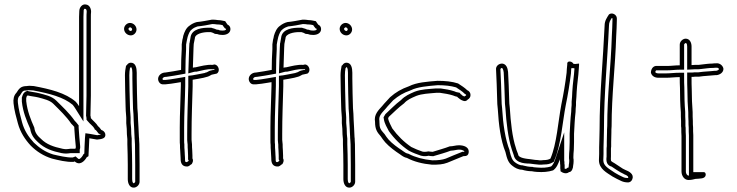

<svg xmlns="http://www.w3.org/2000/svg" viewBox="-20 -781 3374 879"><path d="M42 -308C45 -277 55 -241 62 -216C73 -175 95 -142 121 -114C147 -88 179 -67 218 -55C246 -48 285 -38 317 -40L322 -42C345 -21 367 -43 377 -61L385 -66C387 -93 387 -118 389 -148C401 -146 413 -144 424 -142C444 -144 466 -146 462 -168C459 -178 453 -183 444 -186C440 -191 434 -200 429 -203C420 -218 407 -227 396 -240C396 -244 395 -248 394 -252C395 -282 395 -313 396 -343V-704C396 -712 396 -719 397 -727C397 -743 389 -758 375 -760C358 -765 343 -748 343 -730C343 -721 342 -713 342 -704V-295C337 -303 332 -309 327 -315C280 -356 209 -373 135 -387C122 -388 111 -389 103 -387C75 -387 67 -375 55 -356C43 -344 40 -326 42 -308ZM62 -310C60 -325 63 -336 69 -342L71 -343L72 -345C84 -364 84 -367 103 -367H105L108 -368C110 -368 121 -368 132 -367C207 -353 272 -336 313 -301C318 -295 321 -290 325 -284L362 -225V-704C362 -711 363 -719 363 -730V-734C365 -742 369 -741 369 -741L371 -740H372C372 -740 377 -738 377 -728C376 -717 376 -712 376 -704V-343C375 -311 375 -283 374 -253V-250L375 -247C376 -243 376 -241 376 -240V-233L381 -227C394 -211 406 -204 412 -193L414 -188L418 -186C420 -185 424 -179 428 -174L432 -169L438 -167C441 -166 442 -165 442 -165C439 -164 430 -163 425 -162L392 -168L371 -171L369 -149C367 -122 367 -100 366 -78L362 -75L360 -71C358 -68 356 -64 353 -61C344 -51 341 -51 335 -57L326 -65L313 -60C286 -59 249 -68 223 -74C187 -85 159 -105 135 -128C110 -155 91 -184 81 -221C74 -246 65 -281 62 -310ZM80 -316C85 -268 102 -228 118 -192C123 -160 140 -143 154 -130C184 -101 219 -89 262 -80H263C269 -79 274 -78 282 -78C290 -78 296 -79 303 -80H345V-96C348 -104 347 -107 347 -110V-111V-112C344 -139 342 -169 340 -197V-207L336 -212C332 -218 325 -225 322 -228C298 -263 264 -294 238 -320C216 -342 185 -347 160 -354C141 -359 124 -360 112 -363L106 -365L100 -363C85 -357 82 -340 81 -337L80 -335V-317ZM100 -318V-332C102 -339 102 -342 107 -344C122 -340 139 -339 155 -335C181 -328 208 -322 224 -306C251 -279 284 -248 306 -215C311 -210 316 -205 320 -200V-196C322 -166 324 -138 327 -110C327 -107 327 -104 326 -102C325 -102 325 -101 325 -100H302C294 -99 288 -98 282 -98C277 -98 272 -99 266 -100C224 -109 193 -120 168 -145C153 -158 140 -172 137 -197C121 -233 105 -272 100 -318Z M548 -649C548 -633 562 -619 579 -619C593 -619 605 -632 605 -646C605 -662 591 -676 575 -676C561 -676 548 -663 548 -649ZM552 -436C552 -388 554 -340 555 -292C555 -280 556 -268 557 -257L558 -242V-217C560 -201 561 -182 561 -166C562 -159 562 -151 563 -144V-121C564 -89 565 -57 565 -26V39C565 58 573 78 592 78C606 78 619 65 619 51V-26C619 -58 618 -90 618 -121L617 -138C617 -143 617 -149 616 -154C616 -166 614 -184 614 -197C613 -209 613 -221 612 -233C612 -241 611 -250 611 -260C610 -268 610 -277 609 -286C608 -331 606 -377 606 -422V-448C606 -470 601 -494 579 -494C571 -494 564 -489 561 -483C560 -482 558 -481 557 -480C554 -466 552 -451 552 -436ZM568 -649C568 -651 573 -656 575 -656C580 -656 585 -651 585 -646C585 -643 581 -639 579 -639C573 -639 568 -645 568 -649ZM572 -436C572 -447 573 -460 575 -469L577 -471L579 -474C580 -474 586 -472 586 -448V-422C586 -376 588 -331 589 -286V-285V-284C590 -277 590 -268 591 -259C591 -248 592 -239 592 -233V-232V-231C593 -221 593 -207 594 -196C594 -181 596 -164 596 -154V-152V-150C596 -148 597 -143 597 -138V-137L598 -120C598 -88 599 -58 599 -26V51C599 53 594 58 592 58C591 58 585 56 585 39V-26C585 -57 584 -90 583 -121V-145V-147C582 -152 582 -159 581 -167C581 -184 580 -202 578 -218V-243L577 -259C576 -271 575 -280 575 -292C574 -341 572 -388 572 -436Z M704 -423C702 -409 713 -393 728 -395H738C758 -397 767 -398 790 -402L808 -405V-389C807 -326 803 -263 803 -198V-139C803 -131 803 -124 804 -117C804 -108 804 -100 805 -92C805 -86 806 -80 806 -73C806 -66 807 -61 807 -56V-53C807 -34 814 -21 831 -19H840C848 -21 851 -27 858 -30C863 -39 866 -47 861 -56V-69C861 -76 860 -85 860 -94C859 -103 859 -111 859 -120L858 -130L857 -141V-169C857 -242 860 -315 862 -386V-416C879 -418 895 -422 912 -425L923 -428C933 -430 941 -434 949 -439C956 -441 965 -442 972 -444C990 -454 981 -484 962 -486L953 -484C927 -486 899 -478 876 -473C871 -473 867 -472 863 -471C864 -501 865 -532 866 -562C866 -568 867 -574 867 -580C869 -588 870 -597 872 -605C872 -627 911 -634 933 -634H945C952 -632 958 -630 964 -626C968 -626 972 -625 975 -625C982 -622 990 -621 999 -621C1018 -621 1035 -630 1035 -648C1035 -657 1030 -665 1022 -668C1018 -673 1015 -678 1011 -684C1000 -686 990 -689 978 -689C968 -691 959 -691 950 -691C928 -687 903 -682 881 -680C869 -677 857 -671 847 -663C832 -653 824 -634 819 -617C818 -611 817 -605 815 -599L812 -578V-557C810 -525 809 -493 809 -461C787 -457 760 -452 737 -449C720 -449 706 -437 704 -423ZM724 -420C724 -423 729 -429 737 -429H738H740C764 -432 791 -437 813 -441L829 -444V-461C829 -493 830 -524 832 -556V-577L835 -594C837 -602 838 -607 839 -612C844 -628 850 -641 858 -646L859 -647C866 -653 877 -658 884 -660C907 -662 933 -667 952 -671C960 -671 967 -670 974 -669H976H978C984 -669 991 -668 999 -666C1001 -662 1003 -660 1006 -656L1010 -651L1015 -649V-648C1015 -646 1014 -641 999 -641C991 -641 986 -642 983 -643L979 -645H975C975 -645 971 -646 970 -646C963 -650 956 -651 950 -653L948 -654H933C914 -654 856 -652 852 -608C850 -599 849 -591 848 -585L847 -582V-580C847 -576 846 -569 846 -562C845 -533 844 -502 843 -472L842 -445L868 -452C872 -453 874 -453 876 -453H878H880C904 -458 930 -466 951 -464H954L961 -465C962 -464 962 -463 962 -462C956 -461 951 -460 944 -458L941 -457L938 -456C931 -452 926 -449 919 -448L918 -447L908 -445C890 -442 875 -438 860 -436L842 -434V-386C840 -314 837 -243 837 -169V-140L838 -128L839 -119C839 -111 839 -100 840 -93C840 -83 841 -74 841 -69V-51L844 -46C844 -46 843 -45 843 -44C838 -40 837 -40 836 -39H832C829 -40 827 -39 827 -53V-56C827 -64 826 -68 826 -73C826 -82 825 -88 825 -92V-93V-94C824 -100 824 -108 824 -117V-118V-120C823 -125 823 -131 823 -139V-198C823 -262 827 -325 828 -389V-429L787 -422C765 -418 755 -417 737 -415H727H726C725 -416 724 -419 724 -420Z M1119 -423C1117 -409 1128 -393 1143 -395H1153C1173 -397 1182 -398 1205 -402L1223 -405V-389C1222 -326 1218 -263 1218 -198V-139C1218 -131 1218 -124 1219 -117C1219 -108 1219 -100 1220 -92C1220 -86 1221 -80 1221 -73C1221 -66 1222 -61 1222 -56V-53C1222 -34 1229 -21 1246 -19H1255C1263 -21 1266 -27 1273 -30C1278 -39 1281 -47 1276 -56V-69C1276 -76 1275 -85 1275 -94C1274 -103 1274 -111 1274 -120L1273 -130L1272 -141V-169C1272 -242 1275 -315 1277 -386V-416C1294 -418 1310 -422 1327 -425L1338 -428C1348 -430 1356 -434 1364 -439C1371 -441 1380 -442 1387 -444C1405 -454 1396 -484 1377 -486L1368 -484C1342 -486 1314 -478 1291 -473C1286 -473 1282 -472 1278 -471C1279 -501 1280 -532 1281 -562C1281 -568 1282 -574 1282 -580C1284 -588 1285 -597 1287 -605C1287 -627 1326 -634 1348 -634H1360C1367 -632 1373 -630 1379 -626C1383 -626 1387 -625 1390 -625C1397 -622 1405 -621 1414 -621C1433 -621 1450 -630 1450 -648C1450 -657 1445 -665 1437 -668C1433 -673 1430 -678 1426 -684C1415 -686 1405 -689 1393 -689C1383 -691 1374 -691 1365 -691C1343 -687 1318 -682 1296 -680C1284 -677 1272 -671 1262 -663C1247 -653 1239 -634 1234 -617C1233 -611 1232 -605 1230 -599L1227 -578V-557C1225 -525 1224 -493 1224 -461C1202 -457 1175 -452 1152 -449C1135 -449 1121 -437 1119 -423ZM1139 -420C1139 -423 1144 -429 1152 -429H1153H1155C1179 -432 1206 -437 1228 -441L1244 -444V-461C1244 -493 1245 -524 1247 -556V-577L1250 -594C1252 -602 1253 -607 1254 -612C1259 -628 1265 -641 1273 -646L1274 -647C1281 -653 1292 -658 1299 -660C1322 -662 1348 -667 1367 -671C1375 -671 1382 -670 1389 -669H1391H1393C1399 -669 1406 -668 1414 -666C1416 -662 1418 -660 1421 -656L1425 -651L1430 -649V-648C1430 -646 1429 -641 1414 -641C1406 -641 1401 -642 1398 -643L1394 -645H1390C1390 -645 1386 -646 1385 -646C1378 -650 1371 -651 1365 -653L1363 -654H1348C1329 -654 1271 -652 1267 -608C1265 -599 1264 -591 1263 -585L1262 -582V-580C1262 -576 1261 -569 1261 -562C1260 -533 1259 -502 1258 -472L1257 -445L1283 -452C1287 -453 1289 -453 1291 -453H1293H1295C1319 -458 1345 -466 1366 -464H1369L1376 -465C1377 -464 1377 -463 1377 -462C1371 -461 1366 -460 1359 -458L1356 -457L1353 -456C1346 -452 1341 -449 1334 -448L1333 -447L1323 -445C1305 -442 1290 -438 1275 -436L1257 -434V-386C1255 -314 1252 -243 1252 -169V-140L1253 -128L1254 -119C1254 -111 1254 -100 1255 -93C1255 -83 1256 -74 1256 -69V-51L1259 -46C1259 -46 1258 -45 1258 -44C1253 -40 1252 -40 1251 -39H1247C1244 -40 1242 -39 1242 -53V-56C1242 -64 1241 -68 1241 -73C1241 -82 1240 -88 1240 -92V-93V-94C1239 -100 1239 -108 1239 -117V-118V-120C1238 -125 1238 -131 1238 -139V-198C1238 -262 1242 -325 1243 -389V-429L1202 -422C1180 -418 1170 -417 1152 -415H1142H1141C1140 -416 1139 -419 1139 -420Z M1535 -649C1535 -633 1549 -619 1566 -619C1580 -619 1592 -632 1592 -646C1592 -662 1578 -676 1562 -676C1548 -676 1535 -663 1535 -649ZM1539 -436C1539 -388 1541 -340 1542 -292C1542 -280 1543 -268 1544 -257L1545 -242V-217C1547 -201 1548 -182 1548 -166C1549 -159 1549 -151 1550 -144V-121C1551 -89 1552 -57 1552 -26V39C1552 58 1560 78 1579 78C1593 78 1606 65 1606 51V-26C1606 -58 1605 -90 1605 -121L1604 -138C1604 -143 1604 -149 1603 -154C1603 -166 1601 -184 1601 -197C1600 -209 1600 -221 1599 -233C1599 -241 1598 -250 1598 -260C1597 -268 1597 -277 1596 -286C1595 -331 1593 -377 1593 -422V-448C1593 -470 1588 -494 1566 -494C1558 -494 1551 -489 1548 -483C1547 -482 1545 -481 1544 -480C1541 -466 1539 -451 1539 -436ZM1555 -649C1555 -651 1560 -656 1562 -656C1567 -656 1572 -651 1572 -646C1572 -643 1568 -639 1566 -639C1560 -639 1555 -645 1555 -649ZM1559 -436C1559 -447 1560 -460 1562 -469L1564 -471L1566 -474C1567 -474 1573 -472 1573 -448V-422C1573 -376 1575 -331 1576 -286V-285V-284C1577 -277 1577 -268 1578 -259C1578 -248 1579 -239 1579 -233V-232V-231C1580 -221 1580 -207 1581 -196C1581 -181 1583 -164 1583 -154V-152V-150C1583 -148 1584 -143 1584 -138V-137L1585 -120C1585 -88 1586 -58 1586 -26V51C1586 53 1581 58 1579 58C1578 58 1572 56 1572 39V-26C1572 -57 1571 -90 1570 -121V-145V-147C1569 -152 1569 -159 1568 -167C1568 -184 1567 -202 1565 -218V-243L1564 -259C1563 -271 1562 -280 1562 -292C1561 -341 1559 -388 1559 -436Z M1697 -223C1697 -190 1706 -176 1723 -157C1729 -148 1736 -138 1744 -129C1762 -109 1789 -89 1812 -74C1820 -68 1831 -60 1843 -58C1875 -41 1914 -31 1958 -27C1987 -27 2007 -28 2028 -36C2051 -45 2078 -57 2101 -66L2113 -67C2122 -69 2126 -77 2126 -87C2126 -108 2103 -116 2081 -116C2066 -116 2054 -111 2039 -111C2016 -102 1986 -94 1961 -86C1954 -86 1948 -87 1941 -88C1936 -87 1931 -86 1926 -86C1922 -86 1918 -86 1914 -87C1898 -92 1877 -101 1863 -108C1829 -131 1800 -160 1776 -193C1770 -207 1759 -223 1757 -240L1760 -246C1783 -267 1803 -288 1830 -308C1845 -325 1863 -332 1886 -342C1912 -352 1943 -353 1976 -356H1995C2016 -353 2035 -350 2054 -344C2061 -341 2067 -339 2073 -338C2075 -335 2078 -333 2081 -331C2086 -326 2099 -318 2109 -318C2114 -319 2118 -321 2121 -325C2129 -329 2135 -338 2134 -347C2134 -357 2127 -365 2119 -368C2107 -380 2092 -389 2077 -399C2049 -408 2018 -411 1983 -411C1934 -407 1888 -404 1852 -386C1818 -374 1792 -359 1766 -336C1755 -323 1741 -310 1730 -296C1712 -276 1691 -256 1697 -223ZM1717 -223V-225V-227C1713 -249 1725 -261 1745 -283L1746 -284C1755 -296 1769 -309 1780 -322C1805 -343 1827 -356 1859 -367L1860 -368H1861C1891 -383 1936 -387 1984 -391C2017 -391 2044 -388 2068 -381C2083 -371 2096 -363 2105 -354L2108 -351L2112 -349C2113 -349 2114 -347 2114 -347V-346V-345C2114 -344 2113 -343 2112 -343L2108 -341L2106 -339C2101 -341 2096 -344 2095 -345L2094 -347L2092 -348C2091 -349 2089 -350 2089 -350L2085 -356L2076 -358C2072 -359 2068 -359 2062 -362L2061 -363H2060C2039 -370 2019 -373 1998 -376H1996H1975H1974C1942 -373 1909 -373 1878 -361C1855 -351 1834 -342 1816 -323C1788 -302 1769 -281 1747 -261L1744 -258L1736 -244L1737 -238C1740 -214 1753 -196 1758 -185L1759 -183L1760 -181C1785 -146 1816 -115 1852 -91H1853L1854 -90C1869 -82 1890 -74 1908 -68H1909C1916 -66 1922 -66 1926 -66C1932 -66 1938 -67 1942 -68C1949 -67 1953 -66 1961 -66H1964L1967 -67C1990 -74 2020 -82 2043 -91C2061 -92 2071 -96 2081 -96C2102 -96 2106 -88 2106 -87V-86H2096L2094 -85C2070 -76 2043 -64 2021 -55C2004 -49 1986 -47 1959 -47C1917 -51 1881 -61 1852 -76L1850 -77L1846 -78C1840 -79 1832 -84 1824 -90H1823V-91C1801 -105 1775 -124 1759 -142C1752 -150 1746 -159 1740 -168L1739 -169L1738 -170C1722 -188 1717 -195 1717 -223Z M2251 -462C2253 -419 2255 -374 2256 -328C2256 -312 2257 -297 2259 -281C2263 -211 2272 -139 2294 -85C2301 -56 2306 -36 2327 -21C2337 -13 2353 -4 2370 -4C2383 0 2400 3 2415 3C2422 5 2430 5 2438 6C2466 8 2490 6 2512 -1C2528 -12 2536 -31 2543 -52C2543 -47 2543 -43 2544 -39C2544 -34 2544 -29 2545 -25V-14C2545 -10 2545 -7 2546 -3V3C2556 11 2573 17 2585 7C2598 7 2604 -12 2604 -23C2605 -29 2606 -35 2606 -42V-51C2605 -54 2605 -58 2605 -62C2605 -73 2606 -84 2607 -95C2607 -106 2608 -118 2608 -131V-168C2610 -202 2611 -236 2615 -268C2615 -279 2616 -289 2617 -299V-314C2619 -330 2619 -345 2620 -360C2622 -398 2628 -430 2630 -468C2630 -473 2631 -478 2631 -483V-490L2613 -488C2610 -488 2608 -489 2605 -489C2601 -499 2580 -505 2577 -492V-486C2576 -478 2576 -472 2575 -465C2575 -460 2574 -454 2574 -448C2568 -399 2560 -351 2550 -303C2535 -224 2529 -122 2500 -55C2492 -50 2481 -48 2468 -48C2462 -47 2456 -47 2451 -47C2443 -48 2436 -49 2430 -49L2409 -52C2392 -54 2352 -57 2352 -75C2349 -84 2345 -91 2342 -103C2325 -153 2318 -223 2314 -286C2312 -300 2311 -315 2311 -329C2310 -371 2308 -413 2306 -452C2304 -470 2298 -488 2279 -490C2263 -490 2249 -478 2251 -462ZM2271 -463V-464C2271 -465 2272 -469 2278 -470C2280 -469 2284 -465 2286 -450C2288 -411 2290 -370 2291 -329C2291 -315 2292 -297 2294 -284C2298 -221 2306 -149 2323 -97C2327 -84 2331 -75 2332 -71C2340 -28 2399 -33 2406 -32L2429 -29H2430C2434 -29 2441 -28 2449 -27H2450H2451C2456 -27 2463 -27 2470 -28C2486 -28 2498 -30 2511 -38L2516 -41L2518 -47C2549 -119 2555 -222 2570 -299C2580 -347 2588 -397 2594 -446V-447V-448C2594 -452 2595 -457 2595 -464C2595 -468 2596 -467 2596 -469H2605C2607 -469 2608 -468 2610 -468C2608 -432 2602 -400 2600 -361C2599 -345 2599 -330 2597 -316V-315V-300C2596 -289 2595 -280 2595 -269C2591 -235 2590 -202 2588 -169V-131C2588 -120 2587 -106 2587 -96C2586 -85 2585 -74 2585 -62C2585 -59 2585 -51 2586 -48V-42C2586 -37 2585 -32 2584 -26V-25V-23C2584 -21 2583 -15 2582 -13H2578L2572 -8C2571 -8 2570 -7 2565 -9V-14V-27L2564 -30V-39V-41L2563 -44V-52V-175L2524 -58C2518 -39 2511 -25 2503 -19C2483 -13 2464 -12 2440 -14C2429 -15 2424 -15 2420 -16L2418 -17H2415C2403 -17 2387 -20 2376 -23L2373 -24H2370C2360 -24 2347 -31 2339 -37C2325 -47 2320 -60 2313 -90V-91V-93C2293 -143 2283 -213 2279 -282V-283C2277 -298 2276 -312 2276 -328C2275 -375 2273 -420 2271 -463Z M2722 -48C2722 -7 2759 10 2784 27C2798 35 2810 41 2825 48C2834 52 2844 54 2853 54C2864 55 2872 48 2875 39C2884 16 2859 3 2843 -3L2831 -9C2818 -17 2805 -26 2793 -34C2791 -36 2777 -41 2777 -47C2776 -52 2777 -58 2777 -64V-95C2777 -101 2777 -105 2778 -110V-132C2778 -146 2779 -158 2779 -174C2779 -184 2779 -194 2780 -203C2780 -346 2797 -477 2801 -615C2802 -641 2804 -664 2804 -690V-697C2804 -714 2782 -726 2768 -715C2759 -701 2748 -686 2748 -664C2741 -506 2725 -354 2725 -190C2725 -173 2724 -160 2724 -144C2724 -132 2723 -119 2723 -107V-76C2723 -66 2722 -57 2722 -48ZM2742 -48C2742 -55 2743 -65 2743 -76V-107C2743 -118 2744 -131 2744 -144C2744 -159 2745 -172 2745 -190C2745 -353 2761 -504 2768 -664C2768 -678 2773 -687 2781 -699C2782 -698 2784 -697 2784 -697V-690C2784 -665 2782 -643 2781 -616C2777 -479 2760 -348 2760 -204C2759 -192 2759 -184 2759 -174C2759 -159 2758 -147 2758 -132V-112C2757 -104 2757 -101 2757 -95V-64C2757 -60 2755 -54 2757 -42C2761 -21 2781 -18 2781 -18L2782 -17C2794 -9 2807 0 2821 8L2835 15L2836 16C2855 23 2857 29 2856 32V33C2856 34 2855 34 2855 34H2854H2853C2847 34 2839 33 2833 30C2819 24 2807 17 2795 10C2766 -10 2742 -21 2742 -48Z M2960 -448C2964 -433 2977 -425 2995 -425H3029C3050 -425 3070 -428 3092 -428V-419C3092 -410 3092 -395 3093 -379C3093 -344 3094 -299 3097 -267C3097 -253 3097 -240 3098 -227V-203L3099 -195C3099 -182 3099 -170 3100 -158V4C3100 24 3113 43 3132 43C3143 43 3154 41 3164 38C3184 36 3208 39 3211 20C3211 12 3208 7 3202 7H3154V-162C3153 -173 3153 -185 3153 -198C3152 -206 3152 -216 3152 -227C3151 -241 3151 -254 3151 -268C3150 -280 3149 -298 3148 -318C3148 -334 3147 -351 3147 -367C3146 -388 3146 -408 3146 -419V-429C3151 -429 3156 -429 3162 -430H3180C3206 -434 3229 -434 3255 -437H3261C3276 -439 3292 -449 3292 -466C3290 -481 3274 -494 3257 -491C3251 -491 3246 -491 3241 -490C3223 -490 3206 -487 3187 -485C3185 -485 3182 -484 3178 -484H3162L3146 -483V-568C3146 -587 3137 -604 3119 -604C3106 -604 3092 -591 3092 -577V-482C3070 -482 3053 -479 3033 -479H2982C2968 -477 2960 -463 2960 -448ZM2980 -451C2981 -457 2984 -459 2984 -459H3033C3055 -459 3072 -462 3092 -462H3112V-577C3112 -579 3117 -584 3119 -584C3121 -584 3126 -583 3126 -568V-462L3163 -464H3178C3183 -464 3187 -465 3188 -465H3189C3209 -467 3225 -470 3241 -470H3243H3245C3247 -470 3251 -471 3257 -471H3259H3260C3264 -472 3270 -469 3272 -465C3271 -463 3267 -458 3259 -457H3254H3253C3229 -454 3205 -454 3178 -450H3160H3159C3155 -449 3151 -449 3146 -449H3126V-419C3126 -408 3126 -388 3127 -367C3127 -349 3128 -333 3128 -318V-317C3129 -297 3130 -279 3131 -267C3131 -253 3131 -239 3132 -226C3132 -215 3132 -206 3133 -197C3133 -183 3133 -171 3134 -161V23H3132C3128 23 3120 17 3120 4V-159V-160C3119 -171 3119 -182 3119 -195V-196L3118 -204V-228V-229C3117 -241 3117 -253 3117 -267V-268V-269C3114 -300 3113 -344 3113 -379V-380C3112 -395 3112 -410 3112 -419V-448H3092C3068 -448 3048 -445 3029 -445H2995C2984 -445 2981 -449 2980 -451Z"/></svg>

Font: Scribbler
Style: Clr
Weight: 400
Designer: Mew Too
Foundry: Cannot Into Space Fonts
Version: Version 1.001